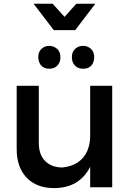

<svg xmlns="http://www.w3.org/2000/svg" viewBox="-20 -982 694 1007"><path d="M374.5 -824H262L156 -962.5H256L318.5 -893.5L380.5 -962.5H480ZM263 4.5Q172.5 4.5 120 -49.8Q67.5 -104 67.5 -201V-532H183.5V-233Q183.5 -189 199.5 -160.5Q215.5 -132 243.5 -117.8Q271.5 -103.5 307 -103.5Q358 -109 390.2 -132Q422.5 -155 437.8 -190.8Q453 -226.5 453 -270V-532H568.5V0H453V-107Q396 4.5 263 4.5ZM238.5 -621.5Q213 -621.5 197.8 -636.5Q182.5 -651.5 180.5 -681Q180.5 -710 197.8 -725.8Q215 -741.5 238.5 -741.5Q261 -741.5 279 -726.2Q297 -711 297 -681Q297 -656 281.5 -638.8Q266 -621.5 238.5 -621.5ZM415.5 -621.5Q388.5 -621.5 372.8 -638.5Q357 -655.5 357 -681Q357 -711.5 374.8 -726.5Q392.5 -741.5 415.5 -741.5Q439.5 -741.5 456.8 -726Q474 -710.5 474 -681Q474 -666 468 -652.2Q462 -638.5 449.2 -630Q436.5 -621.5 415.5 -621.5Z"/></svg>

Font: Argentum Novus Medium
Style: Regular
Weight: 500
Designer: Julieta Ulanovsky (font) & Cristiano Sobral (main changes)
Foundry: Julieta Ulanovsky (font) & Cristiano Sobral (main changes)
Version: Version 3.00;November 27, 2020;FontCreator 13.0.0.2655 64-bi